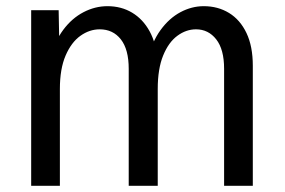

<svg xmlns="http://www.w3.org/2000/svg" viewBox="-20 -602 922 622"><path d="M799 0H706V-379Q706 -442 680.5 -474.5Q655 -507 615 -507Q583 -507 554.5 -486Q526 -465 508.5 -422Q491 -379 491 -314V0H397V-379Q397 -442 371.5 -474.5Q346 -507 303 -507Q270 -507 240.5 -486Q211 -465 192.5 -422Q174 -379 174 -314V0H81V-569H170L173 -411H142Q157 -468 185 -505.5Q213 -543 250.5 -562.5Q288 -582 328 -582Q373 -582 408 -561Q443 -540 464.5 -501Q486 -462 490 -407H458Q472 -466 500 -504.5Q528 -543 564.5 -562.5Q601 -582 640 -582Q686 -582 722 -560Q758 -538 778.5 -495Q799 -452 799 -389Z"/></svg>

Font: Yaldevi Medium
Style: Regular
Weight: 500
Designer: Sol Matas, Rajitha Manaperi, Kosala Senevirathne
Foundry: Mooniak
Version: Version 1.100